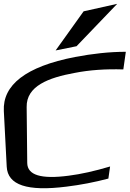

<svg xmlns="http://www.w3.org/2000/svg" viewBox="-92 -967 676 1001"><path d="M298 -587C374 -602 459 -608 551 -605L564 -697C478 -697 390 -687 300 -670C41 -620 -79 -523 -72 -388L-57 -98C-52 -2 50 32 255 6C329 -3 401 -17 473 -36L482 -99C401 -75 330 -59 266 -51C122 -32 51 -54 50 -117L47 -409C45 -518 160 -562 298 -587ZM519 -947 344 -908 198 -704 307 -726Z"/></svg>

Font: Gamestation Warped
Style: Regular
Weight: 400
Designer: Jonas Hecksher
Foundry: Jonas Hecksher, Playtypeª, e-types AS
Version: Version 1.003